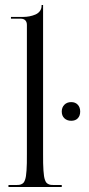

<svg xmlns="http://www.w3.org/2000/svg" viewBox="-20 -751 359 771"><path d="M14 0ZM228 -266ZM266 -341Q282.5 -341 292.2 -330.6Q302 -320.2 302 -303Q302 -286.2 292.5 -276.1Q283 -266 266 -266Q249.2 -266 238.6 -276Q228 -286 228 -303Q228 -319.8 238.5 -330.4Q249 -341 266 -341ZM14 0V-8H43Q51 -8 56.4 -8.6Q61.8 -9.2 66.9 -11.8Q72 -14.2 74.9 -17.8Q77.8 -21.2 80.4 -28.4Q83 -35.5 84.2 -43.9Q85.5 -52.2 86.5 -66.2Q87.5 -80.2 87.8 -95.8Q88 -111.2 88 -134V-651Q88 -663 81.5 -669.5Q75 -676 63 -676H24V-683H72Q85.8 -683 98.2 -685.4Q110.8 -687.8 122.1 -692.6Q133.5 -697.5 140.2 -706.6Q147 -715.8 147 -728V-731H153V-134Q153 -111.2 153.2 -95.8Q153.5 -80.2 154.5 -66.2Q155.5 -52.2 156.8 -43.9Q158 -35.5 160.6 -28.4Q163.2 -21.2 166.1 -17.8Q169 -14.2 174.1 -11.8Q179.2 -9.2 184.6 -8.6Q190 -8 198 -8H228V0Z"/></svg>

Font: FogtwoNo5
Style: Regular
Weight: 400
Designer: gluk (gluksza@wp.pl)
Foundry: gluk (gluksza@wp.pl)
Version: Version 0.87